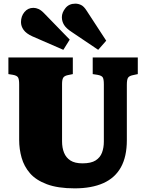

<svg xmlns="http://www.w3.org/2000/svg" viewBox="-20 -1018 801 1052"><path d="M389 14Q297 14 237 -8.5Q177 -31 144.5 -68.5Q112 -106 98.5 -153.5Q85 -201 85 -251V-556Q85 -583 79 -593.5Q73 -604 51 -608L26 -612V-703H379V-612L350 -606Q332 -602 326 -591.5Q320 -581 320 -557V-244Q320 -208 331 -181Q342 -154 366 -138.5Q390 -123 432 -123Q479 -123 504 -139Q529 -155 539 -182Q549 -209 549 -242V-556Q549 -584 543 -594Q537 -604 514 -608L488 -612V-703H735V-612L707 -606Q688 -602 681.5 -592Q675 -582 675 -553V-250Q675 -160 642.5 -101.5Q610 -43 546 -14.5Q482 14 389 14ZM518 -745 374 -842Q343 -862 331 -881.5Q319 -901 319 -924Q319 -949 338.5 -973.5Q358 -998 393 -998Q409 -998 424.5 -990.5Q440 -983 455 -959L562 -795ZM327 -745 157 -819Q124 -834 109.5 -854Q95 -874 95 -897Q95 -929 114 -952Q133 -975 163 -975Q177 -975 191.5 -968.5Q206 -962 224 -943L362 -801Z"/></svg>

Font: Literata 18pt Black
Style: Regular
Weight: 900
Designer: Latin by Veronika Burian and Jose Scaglione. Greek by Irene Vlachou. Cyrillic by Vera Evstafieva.
Foundry: TypeTogether
Version: Version 3.103;gftools[0.9.29]